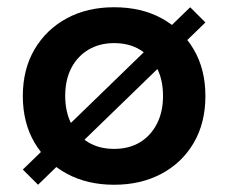

<svg xmlns="http://www.w3.org/2000/svg" viewBox="-20 -500 630 530"><path d="M85 10 43 -32 505 -480 547 -438ZM295 10Q221 10 164.5 -20.5Q108 -51 75.5 -106Q43 -161 43 -235Q43 -309 75.5 -364Q108 -419 164.5 -449.5Q221 -480 295 -480Q370 -480 426 -449.5Q482 -419 514.5 -364Q547 -309 547 -235Q547 -161 515 -106Q483 -51 426 -20.5Q369 10 295 10ZM295 -89Q336 -89 366 -107Q396 -125 413 -158Q430 -191 430 -235Q430 -280 413 -312.5Q396 -345 366 -363Q336 -381 295 -381Q255 -381 224.5 -363Q194 -345 177 -312.5Q160 -280 160 -235Q160 -191 177 -158Q194 -125 224 -107Q254 -89 295 -89Z"/></svg>

Font: Gantari SemiBold
Style: Regular
Weight: 600
Designer: Anugrah Pasau
Foundry: Lafontype
Version: Version 1.000; ttfautohint (v1.8.3)